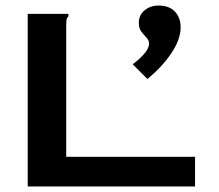

<svg xmlns="http://www.w3.org/2000/svg" viewBox="-20 -673 790 693"><path d="M512 -388 459 -441Q518 -486 518 -515Q518 -528 508.5 -537.5Q499 -547 490 -559Q481 -571 481 -591Q481 -618 501.5 -635.5Q522 -653 553 -653Q590 -653 611 -631.5Q632 -610 632 -574Q632 -531 598.5 -481Q565 -431 512 -388ZM80 -623H227V-614Q221 -608 220 -601Q219 -594 219 -577V-107H684V0H80Z"/></svg>

Font: Inconsolata ExtraExpanded ExtraBold
Style: Regular
Weight: 800
Width: 8
Monospace: yes
Designer: Raph Levien, Cyreal, Brenton Simpson
Foundry: Raph Levien, Cyreal, Google
Version: Version 3.001; ttfautohint (v1.8.2.53-6de2)